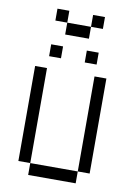

<svg xmlns="http://www.w3.org/2000/svg" viewBox="-95 -935 691 995"><g transform="rotate(10 250.0 -437.5)"><path d="M187.5 -625V-687.5H125V-625ZM375 -625V-687.5H312.5V-625ZM375 -812.5V-875H312.5V-812.5H187.5V-750H312.5V-812.5ZM125 -62.5V0H375V-62.5ZM125 -62.5Q125 -62.5 125 -562.5H62.5Q62.5 -562.5 62.5 -62.5ZM375 -62.5H437.5Q437.5 -62.5 437.5 -562.5H375Q375 -562.5 375 -62.5ZM187.5 -812.5V-875H125V-812.5Z"/></g></svg>

Font: Unifont
Style: Regular
Weight: 500
Version: Version 15.1.04